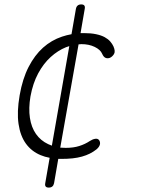

<svg xmlns="http://www.w3.org/2000/svg" viewBox="-20 -710 640 870"><path d="M324 -670Q326 -680 332 -685Q338 -690 348 -690Q358 -690 362 -685Q366 -680 364 -670L345 -560H360Q392 -560 415.5 -555Q439 -550 454.5 -541.5Q470 -533 479.5 -522Q489 -511 494 -500Q504 -477 496.5 -465Q489 -453 478 -448Q467 -444 458 -448Q449 -452 443 -466Q435 -485 409 -497.5Q383 -510 349 -510Q342 -510 336 -509L253 -41Q265 -40 278 -40Q313 -40 339.5 -48.5Q366 -57 387 -71Q399 -79 411 -81Q423 -83 429 -75Q432 -71 433 -65.5Q434 -60 432.5 -54.5Q431 -49 427 -43.5Q423 -38 417 -33Q403 -22 387 -14Q371 -6 351.5 -0.5Q332 5 309 7.5Q286 10 257 10H244L225 120Q223 130 217 135Q211 140 201 140Q191 140 187 135Q183 130 185 120L205 5Q183 1 164 -7Q123 -24 97.5 -59Q72 -94 64 -148.5Q56 -203 69 -278Q82 -353 109.5 -406.5Q137 -460 175 -494Q213 -528 261 -544Q282 -551 304 -555ZM294 -501Q286 -499 279 -496Q242 -481 209.5 -451.5Q177 -422 153 -377.5Q129 -333 118 -273Q109 -219 115.5 -176Q122 -133 143 -103Q164 -73 198 -57Q206 -53 215 -50Z"/></svg>

Font: Maple Mono NL Thin
Style: Italic
Weight: 250
Italic angle: -10°
Monospace: yes
Designer: subframe7536
Version: Version 7.000